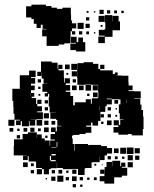

<svg xmlns="http://www.w3.org/2000/svg" viewBox="-20 -788 663 824"><path d="M125 -706H115V-713H92V-761H115V-768H177V-762H201V-755H224V-750H248V-755H284V-726H285V-700H289V-688H307V-666H289V-654H283V-630H281V-602H256V-597H232V-591H180V-632H161V-662H179V-664H163V-682H155V-668H137V-686H125ZM407 -746H425V-728H407ZM439 -744H453V-730H439ZM470 -743H482V-731H470ZM501 -742H511V-732H501ZM352 -741H360V-733H352ZM383 -740H389V-734H383ZM463 -630H430V-603H402V-631H429V-635H404V-660H429V-664H432V-691H430V-723H462V-696H463V-720H489V-696H495V-658H463ZM403 -720H429V-694H403ZM349 -714H363V-700H349ZM313 -690H339V-664H313ZM347 -686H365V-668H347ZM420 -681V-673H412V-681ZM303 -654V-640H289V-654ZM333 -654V-640H319V-654ZM362 -653V-641H350V-653ZM383 -650H389V-644H383ZM306 -601V-604H283V-630H309V-607H316V-627H336V-607H346V-567H306V-573H282V-601ZM594 -288H596V-234H593V-207H545V-213H530V-210H488V-219H467V-243H488V-250H468V-272H490V-252H496V-274H510V-276H494V-302H490V-340H497V-361H489V-362H460V-365H438V-362H460V-340H438V-332H432V-308H411V-269H401V-249H377V-262H371V-249H350V-244H372V-218H347V-213H321V-209H294V-206H289V-194H292V-170H298V-141H300V-170H358V-165H364V-166H414V-161H439V-153H461V-129H439V-121H429V-101H409V-116H408V-92H379V-91H373V-67H346V-64H343V-37H315V-63H288V-62H250V-67H225V-91H224V-66H198V-62H190V-40H168V-62H160V-67H135V-94H132V-95H103V-118H99V-101H79V-121H96V-122H79V-121H39V-161H40V-190H77V-213H100V-220H138V-197H139V-211H159V-194H172V-185H193V-163H195V-185H216V-189H197V-213H216V-221H199V-241H219V-224H224V-246H244V-248H226V-273H221V-278H196V-304H219V-305H193V-331H189V-371H191V-385H186V-374H172V-388H183V-394H162V-428H183V-429H167V-451H159V-478H158V-462H140V-480H156V-524H202V-519H227V-493H230V-510H248V-492H231V-486H254V-457H255V-434H258V-452H280V-430H262V-423H281V-399H262V-394H282V-376H294V-336H301V-349H348V-362H370V-343H374V-366H400V-370H402V-393H401V-424H372V-425H346V-424H312V-453H311V-488H286V-514H312V-489H313V-517H339V-521H379V-514H402V-492H410V-486H464V-470H473V-477H485V-465H478V-464H502V-463H531V-434H532V-421H549V-401H532V-397H555V-396H584V-366H556V-364H582V-339H587V-316H594ZM259 -511H279V-491H259ZM410 -510H428V-492H410ZM49 -271H66V-274H42V-300H38V-329H37V-355H33V-407H65V-465H105V-485H133V-457H113V-453H131V-429H113V-421H129V-401H113V-389H127V-373H116V-367H135V-342H140V-332H160V-310H140V-306H164V-276H136V-274H112V-273H131V-249H107V-268H104V-246H74V-268H69V-251H49ZM288 -482H310V-460H288ZM273 -475V-467H265V-475ZM142 -448H156V-434H142ZM292 -434V-448H306V-434ZM347 -423H371V-399H347ZM378 -422H400V-400H378ZM309 -401H289V-421H309ZM319 -401V-421H339V-401ZM144 -416H154V-406H144ZM399 -391V-371H379V-391ZM111 -387H110V-378H111ZM364 -386V-376H354V-386ZM153 -385V-377H145V-385ZM522 -346V-361H521V-346ZM140 -360H158V-342H140ZM471 -359H487V-343H471ZM172 -358H186V-344H172ZM405 -313H406V-332H405ZM186 -314H172V-328H186ZM442 -328H456V-314H442ZM476 -318V-324H482V-318ZM190 -280H168V-302H190ZM412 -298H426V-284H412ZM456 -284H442V-298H456ZM483 -287H475V-295H483ZM16 -274H42V-248H16ZM137 -273H161V-249H137ZM459 -251H439V-271H459ZM170 -252V-270H188V-252ZM201 -253V-269H217V-253ZM424 -266V-256H414V-266ZM169 -241H189V-221H169ZM128 -240V-222H110V-240ZM37 -223H21V-239H37ZM97 -239V-223H81V-239ZM155 -237V-225H143V-237ZM54 -226V-236H64V-226ZM66 -194H52V-208H66ZM184 -206V-196H174V-206ZM223 -158H226V-178H223ZM201 -155H222V-157H201ZM553 -127H525V-155H553ZM496 -154H522V-128H496ZM580 -130H558V-152H580ZM469 -151H489V-131H469ZM219 -127H201V-121H219ZM550 -100H528V-122H550ZM578 -102H560V-120H578ZM194 -119V-100H198V-96H219V-101H199V-119ZM442 -104V-118H456V-104ZM485 -117V-105H473V-117ZM514 -116V-106H504V-116ZM518 -72H503V-68H526V-34H503V-27H470V0H428V-10H408V-32H428V-42H429V-71H437V-93H461V-75H462V-98H496V-75H500V-90H518ZM550 -70H528V-92H550ZM99 -71H79V-91H99ZM113 -75V-87H125V-75ZM385 -77V-85H393V-77ZM417 -79V-83H421V-79ZM160 -40H138V-62H160ZM290 -42V-60H308V-42ZM410 -42V-60H428V-42ZM231 -43V-59H247V-43ZM126 -44H112V-58H126ZM202 -44V-58H216V-44ZM264 -46V-56H274V-46ZM252 -8H226V-34H252ZM309 -11H289V-31H309ZM218 -12H200V-30H218ZM276 -14H262V-28H276ZM336 -14H322V-28H336ZM395 -15H383V-27H395ZM364 -16H354V-26H364ZM182 -18H176V-24H182ZM306 16H292V2H306ZM334 14H324V4H334Z"/></svg>

Font: Rubik-Storm
Style: Regular
Weight: 400
Designer: NaN (generative design), Hubert & Fischer (Rubik source font outlines)
Foundry: NaN, Hubert & Fischer
Version: Version 1.000